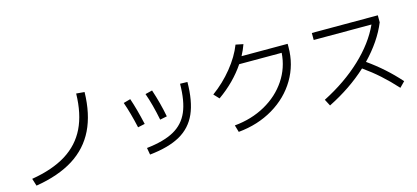

<svg xmlns="http://www.w3.org/2000/svg" viewBox="-63 -1271 3876 1784"><g transform="rotate(-15 1875.0 -379.5)"><path d="M692.4 -719.7 771.5 -712.9Q767.1 -502 694.6 -353.5Q622.1 -205.1 478.3 -114.5Q334.5 -23.9 115.2 11.7L92.8 -59.6Q295.9 -93.3 427 -175Q558.1 -256.8 623.3 -391.1Q688.5 -525.4 692.4 -719.7Z M1648.4 -557.6 1718.8 -555.7Q1717.3 -370.6 1665.8 -254.4Q1614.3 -138.2 1503.7 -75.7Q1393.1 -13.2 1209 5.9L1197.3 -60.5Q1364.7 -79.1 1461.9 -133.3Q1559.1 -187.5 1603 -288.8Q1647 -390.1 1648.4 -557.6ZM1096.7 -520.5 1164.1 -539.1Q1200.2 -434.6 1234.4 -282.2L1167 -267.6Q1134.8 -413.1 1096.7 -520.5ZM1313.5 -547.9 1380.9 -564.5Q1425.8 -430.2 1451.2 -296.9L1383.8 -283.2Q1353.5 -436 1313.5 -547.9Z M2634.8 -590.8H2226.1Q2177.7 -518.6 2112.3 -452.6Q2046.9 -386.7 1967.8 -331.1L1920.9 -380.9Q2029.8 -460.4 2114.5 -564.9Q2199.2 -669.4 2240.2 -775.4L2312.5 -760.7Q2294.9 -710 2266.6 -657.2H2710V-626Q2710 -457.5 2627 -317.6Q2543.9 -177.7 2395.8 -89.8Q2247.6 -2 2059.6 15.6L2040 -51.8Q2205.1 -66.9 2336.9 -140.6Q2468.8 -214.4 2547.1 -331.8Q2625.5 -449.2 2634.8 -590.8Z M3508.8 -628.9H2953.1V-696.3H3587.9V-628.9Q3554.2 -545.4 3498.8 -464.1Q3443.4 -382.8 3369.6 -306.6Q3453.1 -247.6 3525.1 -183.3Q3597.2 -119.1 3666 -42L3616.2 8.8Q3543 -71.8 3471.7 -135.5Q3400.4 -199.2 3318.4 -257.3Q3157.7 -109.4 2942.4 -2L2909.2 -65.4Q3124.5 -175.3 3279.5 -320.8Q3434.6 -466.3 3508.8 -628.9Z"/></g></svg>

Font: Pretendard JP
Style: Regular
Weight: 400
Designer: Base glyphs from Inter by Rasmus Andersson; Hangeul glyphs from Noto Sans CJK(Source Han Sans) by Jang Soo-young and Kan
Foundry: Kil Hyung-jin
Version: Version 1.309